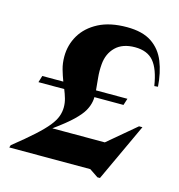

<svg xmlns="http://www.w3.org/2000/svg" viewBox="-111 -826 888 953"><g transform="rotate(15 332.5 -349.0)"><path d="M518.5 -385 507.5 -350.5H358Q358 -338.5 356 -328.5Q352 -305 338.5 -280.5Q325 -256 292 -224Q259 -192 196.5 -147H466L609.5 -268H627L488.5 30H475.5L431 0H14.5L18.5 -12.5Q83 -64 123.5 -100.8Q164 -137.5 186 -165Q208 -192.5 216.2 -215.8Q224.5 -239 224.5 -262.5Q224.5 -285.5 218.2 -307Q212 -328.5 203 -350.5H70.5L81 -385H189Q178.5 -412.5 170 -442.2Q161.5 -472 161.5 -507Q161.5 -566.5 191.2 -616.8Q221 -667 279.5 -697.5Q338 -728 425 -728Q505.5 -728 552.8 -696.2Q600 -664.5 622.2 -609Q644.5 -553.5 649.5 -482L631 -480.5Q618 -565 585.5 -603.5Q553 -642 489.5 -642Q425.5 -642 390.2 -607.2Q355 -572.5 350.5 -517.5Q347.5 -481.5 351 -448Q354.5 -414.5 357 -385Z"/></g></svg>

Font: Newsreader Display
Style: Bold Italic
Weight: 700
Italic angle: -17°
Designer: Hugues Gentile
Foundry: Production Type
Version: Version 1.001